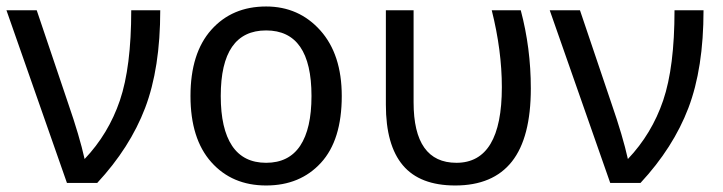

<svg xmlns="http://www.w3.org/2000/svg" viewBox="-20 -567 2239 595"><path d="M0 -535.2H93.8L191.4 -246.1Q226.6 -144.5 242.2 -74.2Q316.4 -152.3 351.6 -255.9Q386.7 -359.4 386.7 -535.2H476.6Q476.6 -355.5 429.7 -232.4Q382.8 -109.4 281.2 0H187.5Z M570.3 -269.5Q570.3 -402.3 634.8 -474.6Q699.2 -546.9 804.7 -546.9Q906.2 -546.9 972.7 -472.7Q1039.1 -398.4 1039.1 -269.5Q1039.1 -132.8 974.6 -62.5Q910.2 7.8 804.7 7.8Q699.2 7.8 634.8 -64.5Q570.3 -136.7 570.3 -269.5ZM945.3 -269.5Q945.3 -371.1 910.2 -421.9Q875 -472.7 804.7 -472.7Q734.4 -472.7 699.2 -421.9Q664.1 -371.1 664.1 -269.5Q664.1 -168 699.2 -115.2Q734.4 -62.5 804.7 -62.5Q875 -62.5 910.2 -115.2Q945.3 -168 945.3 -269.5Z M1175.8 -535.2H1261.7V-250Q1261.7 -156.2 1294.9 -109.4Q1328.1 -62.5 1394.5 -62.5Q1464.8 -62.5 1500 -121.1Q1535.2 -179.7 1535.2 -296.9Q1535.2 -410.2 1503.9 -535.2H1593.8Q1625 -418 1625 -293Q1625 -140.6 1566.4 -66.4Q1507.8 7.8 1390.6 7.8Q1281.2 7.8 1228.5 -54.7Q1175.8 -117.2 1175.8 -242.2Z M1683.6 -535.2H1777.3L1875 -246.1Q1910.2 -144.5 1925.8 -74.2Q2000 -152.3 2035.2 -255.9Q2070.3 -359.4 2070.3 -535.2H2160.2Q2160.2 -355.5 2113.3 -232.4Q2066.4 -109.4 1964.8 0H1871.1Z"/></svg>

Font: Droid Sans Fallback
Style: Regular
Weight: 400
Designer: Steve Matteson
Foundry: Ascender Corporation
Version: 3.00 (Khmer version)